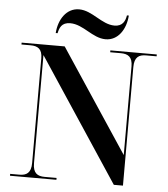

<svg xmlns="http://www.w3.org/2000/svg" viewBox="-60 -972 899 1026"><g transform="rotate(5 389.5 -459.0)"><path d="M477 -771C544 -771 585 -834 590 -908H580C575 -878 562 -848 518 -848C449 -848 394 -918 323 -918C255 -918 214 -854 209 -781H219C225 -809 235 -840 282 -840C353 -840 406 -771 477 -771ZM32 0H281V-10H217C179 -10 154 -24 154 -78V-658L589 0H638V-636C638 -690 663 -704 700 -704H757V-714H508V-704H565C603 -704 628 -690 628 -639V-163L263 -714H32V-704H81C119 -704 144 -690 144 -640V-78C144 -24 119 -10 81 -10H32Z"/></g></svg>

Font: Noto Serif Display SemiBold
Style: Regular
Weight: 600
Designer: Monotype Design Team
Foundry: Monotype Imaging Inc.
Version: Version 2.009